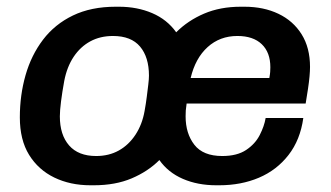

<svg xmlns="http://www.w3.org/2000/svg" viewBox="-20 -541 984 571"><path d="M249 10Q189 10 141.5 -13Q94 -36 66.5 -80.5Q39 -125 39 -192Q39 -258 56 -317.5Q73 -377 108 -423Q143 -469 197 -495Q251 -521 324 -521H334Q388 -521 432.5 -502Q477 -483 504 -445Q539 -480 587 -500.5Q635 -521 696 -521H707Q764 -521 808 -500Q852 -479 877 -439Q902 -399 902 -342Q902 -330 900.5 -313.5Q899 -297 896 -277Q893 -257 889 -233H535Q533 -220 532.5 -212.5Q532 -205 532 -195Q532 -144 558 -110.5Q584 -77 641 -77Q685 -77 712 -95Q739 -113 752.5 -139.5Q766 -166 770 -190H882Q873 -125 838 -80Q803 -35 750 -12.5Q697 10 632 10H623Q568 10 524 -9Q480 -28 454 -65Q420 -31 371.5 -10.5Q323 10 259 10ZM266 -77Q304 -77 333.5 -93.5Q363 -110 383 -140.5Q403 -171 410 -211Q414 -233 416.5 -253Q419 -273 421 -289.5Q423 -306 423 -316Q423 -371 396.5 -402.5Q370 -434 316 -434Q278 -434 248.5 -418Q219 -402 199 -372Q179 -342 171 -300Q165 -267 161.5 -239.5Q158 -212 158 -195Q158 -140 185.5 -108.5Q213 -77 266 -77ZM547 -309H781Q783 -320 783.5 -327Q784 -334 784 -341Q784 -385 758.5 -409.5Q733 -434 686 -434Q634 -434 597.5 -401Q561 -368 547 -309Z"/></svg>

Font: Chivo Medium Medium
Style: Italic
Weight: 500
Italic angle: -8.05°
Version: Version 2.002